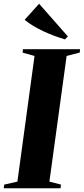

<svg xmlns="http://www.w3.org/2000/svg" viewBox="-42 -1006 448 1026"><path d="M-22 0 -19.5 -19.5 51 -35.5 142.5 -707 78.5 -725 81 -743H386L384 -725L314 -707L222 -35.5L284 -19.5L281.5 0ZM305.5 -795.5Q278 -803.5 249 -814.2Q220 -825 192 -838Q164 -851 137.8 -866.5Q111.5 -882 89.5 -900L167 -986L320.5 -811.5Z"/></svg>

Font: Merriweather 144pt ExtraBold
Style: Italic
Weight: 800
Italic angle: -7.8°
Version: Version 2.101